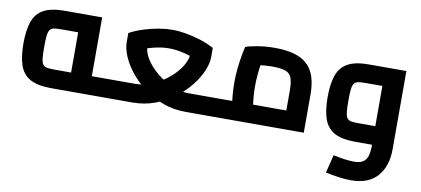

<svg xmlns="http://www.w3.org/2000/svg" viewBox="-69 -738 2678 1222"><g transform="rotate(10 1270.5 -127.0)"><path d="M263 0Q176 0 127.5 -26.5Q79 -53 59.5 -108.5Q40 -164 40 -250Q40 -336 59.5 -391.5Q79 -447 127.5 -473.5Q176 -500 263 -500H505V0H371V-440L445 -380H263Q233 -380 215.5 -377Q198 -374 189 -362Q180 -350 177 -323.5Q174 -297 174 -250Q174 -203 177 -176.5Q180 -150 189 -138Q198 -126 215.5 -123Q233 -120 263 -120H623V0ZM623 0V-120Q635 -120 639 -104Q643 -88 643 -60Q643 -32 639 -16Q635 0 623 0Z M623 0V-120H787Q830 -120 874 -135.5Q918 -151 958 -177Q998 -203 1029.5 -235.5Q1061 -268 1079.5 -303.5Q1098 -339 1098 -372V-431L1170 -325Q1120 -351 1064.5 -365.5Q1009 -380 959 -380Q910 -380 854 -365.5Q798 -351 748 -325L820 -431V-372Q820 -339 838.5 -303.5Q857 -268 888.5 -235.5Q920 -203 960 -177Q1000 -151 1044 -135.5Q1088 -120 1131 -120H1289V0H1131Q1053 0 985 -25Q917 -50 862 -91.5Q807 -133 767.5 -182.5Q728 -232 707 -281.5Q686 -331 686 -372V-431Q729 -454 777 -469Q825 -484 872 -492Q919 -500 959 -500Q1000 -500 1046.5 -492Q1093 -484 1141 -469Q1189 -454 1232 -431V-372Q1232 -331 1211 -281.5Q1190 -232 1150.5 -182.5Q1111 -133 1056 -91.5Q1001 -50 933 -25Q865 0 787 0ZM623 0Q611 0 607 -16Q603 -32 603 -60Q603 -88 607 -104Q611 -120 623 -120ZM1289 0V-120Q1301 -120 1305 -104Q1309 -88 1309 -60Q1309 -32 1305 -16Q1301 0 1289 0Z M1289 0V-120H1896L1762 0V-245Q1762 -301 1751.5 -330Q1741 -359 1711.5 -369.5Q1682 -380 1625 -380Q1582 -380 1543.5 -374.5Q1505 -369 1481 -361L1563 -442Q1556 -415 1550.5 -379.5Q1545 -344 1542 -307Q1539 -270 1539 -238Q1539 -208 1541.5 -174Q1544 -140 1548.5 -111.5Q1553 -83 1557 -67L1429 -32Q1424 -49 1418.5 -80Q1413 -111 1409 -152Q1405 -193 1405 -238Q1405 -286 1410 -331.5Q1415 -377 1421.5 -414Q1428 -451 1434 -473Q1458 -482 1509.5 -491Q1561 -500 1625 -500Q1715 -500 1775.5 -475Q1836 -450 1866 -394.5Q1896 -339 1896 -245V0ZM1289 0Q1277 0 1273 -16Q1269 -32 1269 -60Q1269 -88 1273 -104Q1277 -120 1289 -120Z M2243 246Q2207 246 2163.5 240Q2120 234 2079 225L2108 108Q2149 117 2183 121.5Q2217 126 2243 126Q2276 126 2297 114.5Q2318 103 2327.5 77Q2337 51 2337 6V-423L2411 -380H2229Q2199 -380 2181.5 -377Q2164 -374 2155 -362Q2146 -350 2143 -323.5Q2140 -297 2140 -250Q2140 -203 2143 -176.5Q2146 -150 2155 -138Q2164 -126 2181.5 -123Q2199 -120 2229 -120H2337V0H2229Q2142 0 2093.5 -26.5Q2045 -53 2025.5 -108.5Q2006 -164 2006 -250Q2006 -336 2025.5 -391.5Q2045 -447 2093.5 -473.5Q2142 -500 2229 -500H2471V6Q2471 115 2414 180.5Q2357 246 2243 246Z"/></g></svg>

Font: Titillium Web
Style: Bold
Weight: 700
Designer: Mohamed Gaber, Accademia di Belle Arti di Urbino
Foundry: Kief Type Foundry, Accademia di Belle Arti di Urbino
Version: Version 3.000